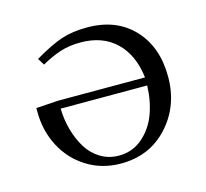

<svg xmlns="http://www.w3.org/2000/svg" viewBox="-75 -536 673 628"><g transform="rotate(-15 261.5 -222.5)"><path d="M41 -228V-240.2L116.2 -245.1H410.2Q400.9 -323.2 355.5 -366.7Q310.1 -410.2 235.8 -410.2Q197.8 -410.2 167.2 -400.4Q136.7 -390.6 102.1 -371.1L87.9 -394Q143.6 -426.8 181.2 -439.5Q218.8 -452.1 269 -452.1Q367.7 -452.1 425.8 -390.6Q483.9 -329.1 483.9 -228Q483.9 -129.4 421.9 -61.3Q359.9 6.8 262.2 6.8Q198.2 6.8 147.2 -25.1Q96.2 -57.1 68.6 -110.6Q41 -164.1 41 -228ZM117.2 -217.8Q118.2 -179.7 127.9 -145Q137.7 -110.4 155 -82Q172.4 -53.7 200.2 -36.9Q228 -20 262.2 -20Q308.6 -20 342.5 -49.3Q376.5 -78.6 392.6 -122.3Q408.7 -166 410.2 -217.8Z"/></g></svg>

Font: Dehuti
Style: Book
Weight: 400
Version: Version 1.2